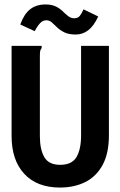

<svg xmlns="http://www.w3.org/2000/svg" viewBox="-20 -829 540 862"><path d="M249 13Q146 13 89 -48.5Q32 -110 32 -219V-623H158H167V-613Q162 -607 160.5 -600Q159 -593 159 -576V-218Q159 -158 179 -123.5Q199 -89 250 -89Q303 -89 323.5 -124Q344 -159 344 -221V-623H469V-222Q469 -141 441 -89Q413 -37 363.5 -12Q314 13 249 13ZM355 -787 421 -755Q401 -712 376 -693Q351 -674 320 -674Q289 -674 269.5 -683.5Q250 -693 236.5 -706Q223 -719 212.5 -728.5Q202 -738 188 -738Q172 -738 159.5 -724.5Q147 -711 136 -689L71 -719Q88 -766 115.5 -787.5Q143 -809 184 -809Q212 -809 230.5 -800Q249 -791 262 -778Q275 -765 287 -756Q299 -747 313 -747Q330 -747 338.5 -758Q347 -769 355 -787Z"/></svg>

Font: Inconsolata ExtraBold
Style: Regular
Weight: 800
Designer: Raph Levien, Cyreal, Brenton Simpson
Foundry: Raph Levien, Cyreal, Google
Version: Version 3.001